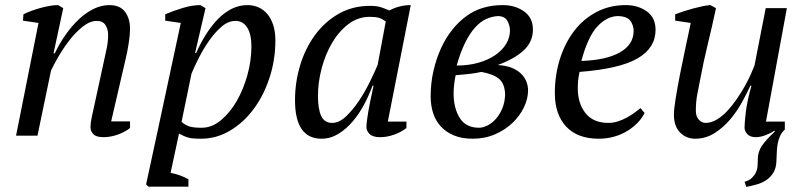

<svg xmlns="http://www.w3.org/2000/svg" viewBox="-20 -532 3153 753"><path d="M386 -285Q393 -316 398.5 -342.5Q404 -369 404 -395Q404 -418 393.5 -434Q383 -450 360 -450Q333 -450 305 -428Q277 -406 253 -375Q229 -344 209.5 -310.5Q190 -277 180 -255L127 0H43L131 -442L70 -451L72 -476Q86 -483 103.5 -489.5Q121 -496 139.5 -501Q158 -506 175.5 -509Q193 -512 208 -512L228 -500L190 -323H195Q214 -363 238.5 -397.5Q263 -432 290.5 -457.5Q318 -483 348 -497.5Q378 -512 409 -512Q451 -512 470.5 -485.5Q490 -459 490 -419Q490 -397 485 -364Q480 -331 473 -302L416 -56H490V-30Q470 -14 441.5 -4Q413 6 386 6Q357 6 346 -6Q335 -18 335 -32Q335 -51 340 -73.5Q345 -96 350 -119Z M649 146Q684 152 719 171V200H562L553 191L596 -8L689 -442L628 -451V-476Q661 -490 697.5 -501Q734 -512 766 -512L786 -500L745 -324H749Q767 -364 788.5 -398Q810 -432 835 -457.5Q860 -483 889 -497.5Q918 -512 951 -512Q973 -512 993 -503.5Q1013 -495 1028 -477.5Q1043 -460 1051.5 -434Q1060 -408 1060 -374Q1060 -297 1037 -227Q1014 -157 974.5 -104Q935 -51 882 -19.5Q829 12 768 12Q751 12 739 11Q727 10 718 7.5Q709 5 700.5 1Q692 -3 682 -8ZM904 -450Q875 -450 849 -427.5Q823 -405 800.5 -373Q778 -341 760 -305.5Q742 -270 731 -243L692 -54Q706 -42 721.5 -36.5Q737 -31 771 -31Q811 -31 846.5 -60.5Q882 -90 908.5 -136Q935 -182 950.5 -238.5Q966 -295 966 -350Q966 -398 949.5 -424Q933 -450 904 -450Z M1283 -50Q1310 -50 1337 -75.5Q1364 -101 1388 -137Q1412 -173 1431 -212Q1450 -251 1461 -277L1493 -448Q1479 -458 1466 -462Q1453 -466 1430 -466Q1384 -466 1346.5 -437.5Q1309 -409 1282.5 -364Q1256 -319 1241.5 -264Q1227 -209 1227 -156Q1227 -105 1239.5 -77.5Q1252 -50 1283 -50ZM1441 -196Q1428 -160 1408.5 -123Q1389 -86 1363.5 -56Q1338 -26 1307 -7Q1276 12 1241 12Q1137 12 1137 -139Q1137 -209 1157 -275.5Q1177 -342 1215 -394Q1253 -446 1307.5 -477.5Q1362 -509 1431 -509Q1456 -509 1471 -504.5Q1486 -500 1507 -491Q1547 -512 1591 -512L1501 -55H1574V-30Q1554 -14 1526 -4Q1498 6 1471 6Q1442 6 1429.5 -6.5Q1417 -19 1417 -33Q1417 -51 1424 -92Q1431 -133 1445 -196Z M2070 -416Q2070 -368 2034 -334.5Q1998 -301 1932 -277Q1966 -275 1988.5 -265.5Q2011 -256 2025 -241.5Q2039 -227 2045 -210.5Q2051 -194 2051 -178Q2051 -145 2035 -111.5Q2019 -78 1990.5 -50.5Q1962 -23 1922 -5.5Q1882 12 1834 12Q1791 12 1760 -1Q1729 -14 1708.5 -36.5Q1688 -59 1678.5 -89Q1669 -119 1669 -154Q1669 -206 1680 -254Q1691 -302 1709.5 -342.5Q1728 -383 1753.5 -415Q1779 -447 1808 -468Q1867 -512 1952 -512Q2000 -512 2035 -487.5Q2070 -463 2070 -416ZM1961 -161Q1960 -202 1938.5 -221.5Q1917 -241 1868 -250Q1846 -245 1820 -242Q1794 -239 1767 -237Q1764 -223 1761.5 -204.5Q1759 -186 1759 -165Q1759 -108 1783 -69.5Q1807 -31 1859 -31Q1874 -31 1892 -40Q1910 -49 1925 -66Q1940 -83 1950 -107Q1960 -131 1961 -161ZM1934 -469Q1911 -468 1888 -458Q1865 -448 1844 -425Q1823 -402 1804.5 -365Q1786 -328 1771 -275Q1818 -275 1856.5 -286Q1895 -297 1922.5 -316Q1950 -335 1965 -360Q1980 -385 1980 -412Q1980 -432 1970 -450Q1960 -468 1934 -469Z M2508 -89Q2499 -70 2482 -52Q2465 -34 2442 -19.5Q2419 -5 2390 3.5Q2361 12 2328 12Q2245 12 2200.5 -35.5Q2156 -83 2156 -167Q2156 -238 2176 -301Q2196 -364 2232 -411Q2268 -458 2319.5 -485Q2371 -512 2434 -512Q2482 -512 2516.5 -487.5Q2551 -463 2551 -415Q2551 -344 2480.5 -303Q2410 -262 2253 -250Q2249 -233 2247.5 -217Q2246 -201 2246 -186Q2246 -126 2276.5 -88Q2307 -50 2366 -50Q2385 -50 2403.5 -56Q2422 -62 2438.5 -71Q2455 -80 2468.5 -90Q2482 -100 2492 -108ZM2403 -469Q2360 -468 2323 -428.5Q2286 -389 2260 -293Q2357 -296 2411 -326.5Q2465 -357 2465 -411Q2465 -432 2452.5 -450Q2440 -468 2403 -469Z M2944 6Q2922 6 2911 -6Q2900 -18 2900 -32Q2900 -50 2905 -92.5Q2910 -135 2927 -196H2923Q2910 -168 2890.5 -132Q2871 -96 2844 -64Q2817 -32 2782.5 -10Q2748 12 2706 12Q2671 12 2647 -12.5Q2623 -37 2623 -82Q2623 -104 2630 -147Q2637 -190 2647 -241Q2657 -292 2668.5 -345.5Q2680 -399 2689 -442L2628 -451V-476Q2644 -482 2662.5 -488Q2681 -494 2699.5 -499Q2718 -504 2735 -507.5Q2752 -511 2766 -512L2788 -500Q2772 -425 2755.5 -357.5Q2739 -290 2725 -215Q2720 -191 2714.5 -161.5Q2709 -132 2709 -97Q2709 -76 2720.5 -63Q2732 -50 2747 -50Q2769 -50 2791 -63Q2813 -76 2832.5 -97Q2852 -118 2869.5 -143.5Q2887 -169 2901 -194Q2915 -219 2924.5 -240.5Q2934 -262 2939 -275L2983 -500H3066L2984 -55H3058V-24Q3046 -13 3039.5 1Q3033 15 3030 31.5Q3027 48 3026.5 65.5Q3026 83 3025 100Q3024 127 3013.5 144.5Q3003 162 2986.5 173.5Q2970 185 2949 191Q2928 197 2907 201L2900 181Q2918 176 2928.5 166Q2939 156 2944.5 144.5Q2950 133 2951 120.5Q2952 108 2952 98Q2951 63 2970.5 36.5Q2990 10 3019 -16L3016 -19Q3004 -10 2983 -2Q2962 6 2944 6Z"/></svg>

Font: PTSerifItalic
Style: Italic
Weight: 400
Italic angle: -12°
Designer: A.Korolkova, O.Umpeleva, V.Yefimov
Foundry: ParaType Ltd
Version: Version 1.000W OFL